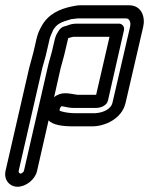

<svg xmlns="http://www.w3.org/2000/svg" viewBox="-34 -485 568 731"><path d="M172 -115 197 -226C200 -239 210 -271 213 -286L225 -337C225 -337 224 -337 226 -340C234 -342 243 -345 246 -345H383L332 -124H261C228 -129 200 -138 172 -115ZM241 -4H318C364 -4 430 -32 444 -93L511 -382C520 -419 506 -465 457 -465H272C260 -465 248 -462 237 -460C196 -451 149 -433 123 -383C118 -374 110 -359 105 -337L93 -285C90 -274 81 -242 77 -226L-13 166C-20 198 1 226 33 226C65 226 100 198 107 166L151 -27C166 -9 206 -4 241 -4ZM377 -102 438 -370C441 -385 430 -395 419 -395H257C240 -395 228 -390 223 -388L209 -384C200 -381 193 -374 189 -367C187 -364 179 -353 175 -337L163 -286C160 -275 150 -241 147 -226L57 166C56 170 48 176 44 176C40 176 36 170 37 166L127 -226C130 -238 140 -270 143 -285L155 -337C157 -346 162 -355 168 -370C182 -394 198 -401 237 -412C244 -413 252 -414 262 -415H446C457 -415 466 -403 461 -382L394 -93C389 -72 363 -56 328 -54H252C233 -54 213 -57 200 -61C194 -63 190 -62 195 -74C199 -81 199 -81 205 -80C218 -77 233 -74 247 -74H331C351 -74 373 -84 377 -102Z"/></svg>

Font: Electronic
Style: OutlineIt
Weight: 700
Version: Version 1.011